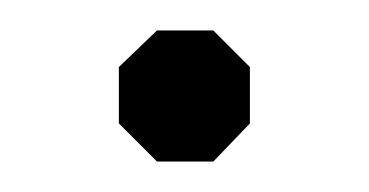

<svg xmlns="http://www.w3.org/2000/svg" viewBox="-20 -310 242 126"><path d="M58 -229V-266L83 -290H120L144 -266V-229L120 -204H83Z"/></svg>

Font: Chakra Petch Light
Style: Regular
Weight: 300
Designer: Katatrad Aksorn Co.,Ltd.
Foundry: Cadson Demak Co.,Ltd.
Version: Version 1.000; ttfautohint (v1.6)